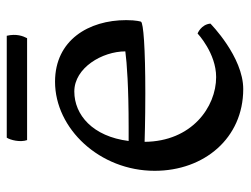

<svg xmlns="http://www.w3.org/2000/svg" viewBox="-102 -584 705 540"><g transform="rotate(-90 250.0 -314.5)"><path d="M39.1 -231.4C39.1 -92.3 130.9 17.6 269 17.6C359.9 17.6 453.1 -74.7 453.1 -74.7C450.7 -101.1 425.3 -110.8 425.3 -110.8C425.3 -110.8 370.1 -58.6 302.7 -58.6C218.3 -58.6 121.6 -127.4 120.6 -259.8C120.6 -259.8 180.2 -257.8 257.8 -257.8C385.3 -257.8 455.1 -263.2 458.5 -270C458.5 -270 462.9 -281.7 462.9 -311.5C462.9 -417 406.7 -511.7 289.6 -511.7C157.7 -511.7 39.1 -386.2 39.1 -231.4ZM123 -304.7C135.7 -405.8 196.3 -457.5 262.2 -457.5C329.1 -457.5 375 -378.4 375 -314C342.3 -309.6 274.4 -304.7 161.1 -304.7ZM125.5 -590.3H412.1C418 -601.6 425.3 -620.1 418.9 -647.5H132.3C125.5 -637.2 118.7 -609.4 125.5 -590.3Z"/></g></svg>

Font: Trykker
Style: Regular
Weight: 400
Designer: Magnus Gaarde
Foundry: Magnus Gaarde
Version: Version 1.001